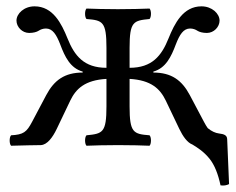

<svg xmlns="http://www.w3.org/2000/svg" viewBox="-20 -458 746 606"><path d="M670.8 -36.8C660.3 -38.1 647.8 -43.4 635.7 -53.6C631.9 -58.8 628.1 -65.2 624 -73L579 -158C554 -205 521 -229 464 -229V-232C503 -243 520 -278 535 -318C547 -349 559 -368 580 -368C589 -368 597 -365 603 -361C609 -357 620 -354 633 -354C655 -354 673 -373 673 -393C673 -415 649 -438 616 -438C558 -438 531 -384 512 -337C490 -282 460 -244 389 -244V-307C389 -390 401 -393 452 -398C458 -404 458 -425 452 -431C428 -430 391.8 -429 352 -429C312.6 -429 276 -430 253 -431C247 -425 247 -404 253 -398C304 -394 316 -390 316 -307V-244C245 -244 215 -282 193 -337C174 -384 147 -438 89 -438C56 -438 32 -415 32 -393C32 -373 50 -354 72 -354C85 -354 96 -357 102 -361C108 -365 116 -368 125 -368C146 -368 158 -349 170 -318C185 -278 202 -243 241 -232V-229C184 -229 151 -205 126 -158L81 -73C64 -41 54 -33 15 -31C9 -25 9 -4 15 2C35 1 109 0 109 0C129 -1 146 -24 159 -51L202 -141C220 -178 248 -205 316 -209V-122C316 -39 304 -36 253 -31C247 -25 247 -4 253 2C276 1 313.2 0 353 0C392.4 0 430 1 452 2C458 -4 458 -25 452 -31C401 -35 389 -39 389 -122V-209C457 -205 485 -178 503 -141L546 -51C557.1 -28 571 -7.9 587.3 -1.8C601.5 6.8 622.9 20 641.2 42.8C657.3 62.8 668.5 91.4 676 127C685.8 128.6 695.7 127 703 123L697 -19C696.5 -31 687.6 -34.8 670.8 -36.8Z"/></svg>

Font: Libertinus Math
Style: Regular
Weight: 400
Designer: Philipp H. Poll
Foundry: Khaled Hosny
Version: Version 6.2